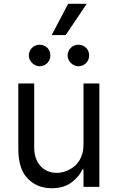

<svg xmlns="http://www.w3.org/2000/svg" viewBox="-20 -986 621 1013"><path d="M76.7 -198.9V-545.5H160.5V-204.5Q160.5 -177.6 168.5 -153.6Q176.5 -129.6 191.8 -112Q207 -94.5 229.2 -84.2Q251.4 -73.9 279.8 -73.9Q311.4 -73.9 343.8 -89.8Q360.1 -98 374.1 -110.1Q388.1 -122.2 398.4 -138.7Q408.7 -155.2 414.6 -176.1Q420.5 -197.1 420.5 -223V-545.5H504.3V0H420.5V-92.3H414.8Q405.5 -71.7 390.4 -54.3Q375.4 -36.9 355.1 -22Q315.3 7.1 252.8 7.1Q176.1 7.1 126.4 -43.7Q76.7 -94.5 76.7 -198.9ZM252.8 -801.1 339.5 -965.9H437.5L326.7 -801.1ZM393.5 -750Q405.9 -750 416.2 -745.7Q426.5 -741.5 434.1 -733.8Q441.8 -726.2 446 -715.9Q450.3 -705.6 450.3 -693.2Q450.3 -681.5 445.8 -671Q441.4 -660.5 433.8 -652.9Q426.1 -645.2 415.7 -640.8Q405.2 -636.4 393.5 -636.4Q382.5 -636.4 372.2 -641.2Q361.9 -646 353.9 -653.8Q345.9 -661.6 341.3 -671.9Q336.6 -682.2 336.6 -693.2Q336.6 -704.9 341.1 -715.4Q345.5 -725.9 353.2 -733.5Q360.8 -741.1 371.3 -745.6Q381.7 -750 393.5 -750ZM188.9 -750Q201.3 -750 211.6 -745.7Q221.9 -741.5 229.6 -733.8Q237.2 -726.2 241.5 -715.9Q245.7 -705.6 245.7 -693.2Q245.7 -681.5 241.3 -671Q236.9 -660.5 229.2 -652.9Q221.6 -645.2 211.1 -640.8Q200.6 -636.4 188.9 -636.4Q177.9 -636.4 167.6 -641.2Q157.3 -646 149.3 -653.8Q141.3 -661.6 136.7 -671.9Q132.1 -682.2 132.1 -693.2Q132.1 -704.9 136.5 -715.4Q141 -725.9 148.6 -733.5Q156.2 -741.1 166.7 -745.6Q177.2 -750 188.9 -750Z"/></svg>

Font: Inter P
Style: Regular
Weight: 400
Designer: Rasmus Andersson
Foundry: rsms
Version: Version 3.018;git-588b23468